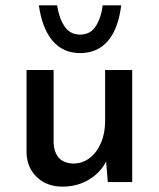

<svg xmlns="http://www.w3.org/2000/svg" viewBox="-20 -679 593 716"><path d="M213 17Q155 17 118 -18Q81 -53 79 -108V-418H180V-144Q182 -111 199 -91Q216 -71 253 -69Q287 -69 314 -89.5Q341 -110 356.5 -146Q372 -182 372 -227V-418H473V0H382L374 -98L378 -82Q359 -39 314.5 -11Q270 17 213 17ZM279 -481Q215 -481 176 -527Q137 -573 125 -659H193Q200 -612 220.5 -581Q241 -550 279 -550Q317 -550 337 -581Q357 -612 363 -659H432Q421 -571 382 -526Q343 -481 279 -481Z"/></svg>

Font: Reem Kufi
Style: Regular
Weight: 400
Designer: Khaled Hosny
Version: Version 1.6